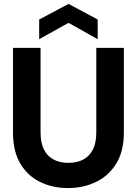

<svg xmlns="http://www.w3.org/2000/svg" viewBox="-20 -943 695 975"><path d="M325 12Q247 12 183.5 -19Q120 -50 83 -112.5Q46 -175 46 -271V-700H186V-270Q186 -219 202.5 -185Q219 -151 251 -133.5Q283 -116 327 -116Q372 -116 404 -133.5Q436 -151 452.5 -185Q469 -219 469 -270V-700H609V-271Q609 -175 570.5 -112.5Q532 -50 467.5 -19Q403 12 325 12ZM179 -744V-844L328 -923L476 -844V-744L328 -827Z"/></svg>

Font: DM Sans 9pt 36pt ExtraBold
Style: Regular
Weight: 800
Version: Version 4.004;gftools[0.9.30]